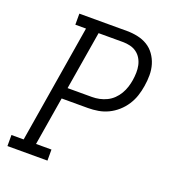

<svg xmlns="http://www.w3.org/2000/svg" viewBox="-133 -841 866 947"><g transform="rotate(20 300.0 -367.5)"><path d="M12 0V-58H76L178 -677H122V-735H372Q401 -735 429 -729Q457 -723 480 -709Q503 -695 519 -672.5Q535 -650 543 -623.5Q551 -597 551 -567.5Q551 -538 546 -509Q542 -483 533.5 -457Q525 -431 509.5 -407Q494 -383 472.5 -364Q451 -345 426 -333Q401 -321 374 -316.5Q347 -312 321 -312H183L141 -58H222V0ZM193 -370H321Q340 -370 359.5 -374Q379 -378 397.5 -387Q416 -396 431 -410.5Q446 -425 456.5 -443Q467 -461 473 -480Q479 -499 482 -518Q485 -537 485.5 -557Q486 -577 482 -595.5Q478 -614 468.5 -630Q459 -646 444 -657Q429 -668 410 -672.5Q391 -677 372 -677H244Z"/></g></svg>

Font: Iosevka Etoile Light Oblique
Style: Regular
Weight: 300
Italic angle: -9°
Designer: Belleve Invis
Foundry: Belleve Invis
Version: Version 15.5.2; ttfautohint (v1.8.4)